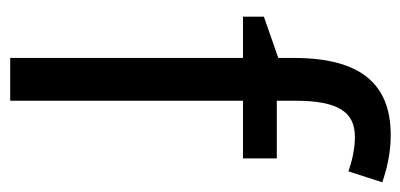

<svg xmlns="http://www.w3.org/2000/svg" viewBox="-230 -576 805 386"><g transform="rotate(90 173.0 -382.5)"><path d="M298 -468V-536H182V-572C182 -659 204 -693 255 -693C279 -693 304 -687 324 -680L346 -748C320 -757 288 -765 251 -765C147 -765 96 -703 96 -570V-539L13 -510V-468H96V0H182V-468Z"/></g></svg>

Font: Noto Sans Arabic UI SmCn
Style: Regular
Weight: 400
Width: 4
Designer: Monotype Design Team, Nadine Chahine and Nizar Qandah
Foundry: Monotype Imaging Inc.
Version: Version 2.010